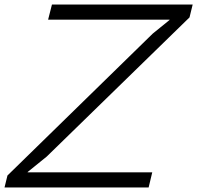

<svg xmlns="http://www.w3.org/2000/svg" viewBox="-30 -830 873 850"><path d="M628 0H-10L3 -53L646 -681L720 -741L721 -743H183L200 -810H823L809 -753L177 -137L93 -69L92 -67H644Z"/></svg>

Font: TypoPRO Sinkin Sans
Style: 300 Light Italic
Weight: 300
Italic angle: -112°
Designer: Keith Bates
Foundry: K-Type
Version: Sinkin Sans (version 1.0)  by Keith Bates   •   © 2014   www